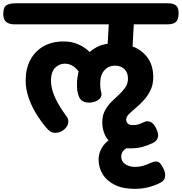

<svg xmlns="http://www.w3.org/2000/svg" viewBox="-92 -785 1114 1176"><path d="M732.1 371.7Q660 371.7 610.7 347.1Q561.3 322.4 536.6 281.6Q511.9 240.7 511.9 192.8Q511.9 156.3 530.1 123.6Q548.2 90.8 582.9 67.1Q617.6 43.4 668 36.3L706.4 113.1Q677.9 121.9 664.2 137.3Q650.6 152.7 650.6 175.2Q650.6 203.1 675.2 220.2Q699.9 237.2 732.1 237.2Q762.4 237.2 786.3 229.9Q810.2 222.7 835.9 210.7Q859 200.6 875.3 205.9Q891.7 211.2 910.2 250.3Q922.9 275.2 918.9 299.6Q915 324 884.2 337.3Q847.7 354.9 810.6 363.3Q773.6 371.7 732.1 371.7ZM246.6 28.4Q229.8 28.4 217.1 20.7Q204.3 13 189.9 -4.6Q153.7 -48 125.3 -95.8Q97 -143.7 81.1 -193.4Q65.1 -243.1 65.1 -291Q65.1 -364.1 93.7 -417.9Q122.2 -471.8 174.6 -501.5Q227 -531.2 298.2 -531.2Q343.3 -531.2 381.2 -515.9Q419 -500.7 447.4 -475.6Q475.8 -450.6 492.2 -419.7Q502.1 -399.9 502.1 -380.9Q502.1 -347.9 481.4 -328.2Q460.7 -308.6 434.8 -308.6Q423.9 -308.6 414.5 -316.3Q405.1 -324 399.6 -332.9Q381.2 -362.1 357.8 -378.6Q334.4 -395 305.1 -395Q270.7 -395 245.5 -369.7Q220.3 -344.4 220.3 -291Q220.3 -257.6 232.2 -221.4Q244.1 -185.2 265.8 -147.7Q287.4 -110.2 315.9 -71.2Q321.6 -64 324.1 -56.1Q326.6 -48.1 326.6 -40.8Q326.6 -14.1 302.1 7.2Q277.6 28.4 246.6 28.4ZM-3.7 -635.9Q-37.4 -635.9 -55.1 -651.6Q-72.8 -667.3 -72 -702.1Q-71.2 -741.4 -51.8 -753.1Q-32.3 -764.8 0.7 -764.8H937.8Q971.3 -764.8 987.3 -750.4Q1003.3 -736.1 1001.8 -697.8Q1000.8 -662 983.9 -648.9Q967 -635.9 933.4 -635.9ZM564.3 -440.6Q565.3 -470.8 566.8 -502.5Q568.3 -534.2 570.2 -567.5Q572.1 -600.8 574.2 -634.9Q576.3 -669 579.1 -703.2Q581.1 -731.1 602.6 -745.1Q624.1 -759 657.1 -759Q698.8 -759 716.2 -744.2Q733.6 -729.3 731.6 -697.9Q729.6 -662.7 727.2 -628.9Q724.8 -595.2 723.3 -562.9Q721.8 -530.7 720.3 -500.3Q718.8 -470 717.8 -442.3ZM702.8 123.8Q644.9 123.8 607.7 102.7Q570.6 81.6 552.5 45.1Q534.4 8.7 534.4 -35.6Q534.4 -77.1 550.5 -107.4Q566.6 -137.7 590.1 -161Q613.6 -184.3 636.6 -205.3Q659.6 -226.3 675.6 -249.5Q691.7 -272.7 691.7 -303.1Q691.7 -328.9 681.3 -346.8Q670.9 -364.7 652.9 -373.7Q634.9 -382.8 611.8 -382.8Q572.3 -382.8 547 -353.9Q521.7 -325 521.7 -277.4Q521.7 -257.8 522.9 -246.1Q524.1 -234.3 528.1 -218.9Q533.4 -199.1 522.5 -185.2Q511.6 -171.2 493.6 -164Q475.7 -156.8 456.9 -156.3Q431.8 -156.1 413.9 -165.9Q396 -175.7 387.9 -203.3Q381.9 -223.3 380.7 -236.1Q379.4 -248.9 379.4 -266Q379.4 -310.4 391.8 -355.4Q404.2 -400.3 431.3 -437.3Q458.3 -474.3 502 -497.1Q545.7 -519.8 607.4 -519.8Q677.8 -519.8 731.6 -495.8Q785.4 -471.8 816.1 -425.5Q846.7 -379.2 846.7 -311.8Q846.7 -267.1 829.7 -232.3Q812.8 -197.4 788.5 -170.9Q764.2 -144.3 739.4 -123.7Q714.7 -103 697.7 -86.1Q680.8 -69.1 680.8 -53.9Q680.8 -36.8 691.2 -27.7Q701.6 -18.7 720.9 -18.7Q741 -18.7 755.8 -23.2Q770.6 -27.8 788.7 -36.6Q810 -46.7 829.4 -38.6Q848.8 -30.4 864 0.6Q881.8 36.1 874.7 58.1Q867.6 80 843.4 91.3Q810.1 107.2 778.1 115.5Q746 123.8 702.8 123.8Z"/></svg>

Font: Playpen Sans Deva
Style: Regular
Weight: 400
Designer: Pooja Saxena, Gunjan Panchal, Laura Meseguer, Veronika Burian, José Scaglione
Foundry: TypeTogether
Version: Version 2.000